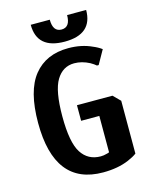

<svg xmlns="http://www.w3.org/2000/svg" viewBox="-131 -976 852 1071"><g transform="rotate(-15 295.0 -440.0)"><path d="M152 -890H262Q262 -820 312 -820Q362 -820 362 -890H472Q472 -750 312 -750Q152 -750 152 -890ZM330 10Q50 10 50 -350Q50 -535 120.5 -622.5Q191 -710 320 -710Q396 -710 456 -682Q483 -671 505 -655L460 -575H450Q439 -585 418 -597Q374 -620 330 -620Q264 -620 227 -559Q190 -498 190 -350Q190 -200 228.5 -140Q267 -80 340 -80Q357 -80 374 -85Q381 -86 390 -90V-300H285V-390H490L530 -350V-45Q510 -30 479 -17Q416 10 330 10Z"/></g></svg>

Font: Scada
Style: Bold
Weight: 700
Designer: Jovanny Lemonad
Foundry: Jovanny Lemonad
Version: Version 4.100;PS 004.100;hotconv 1.0.88;makeotf.lib2.5.64775